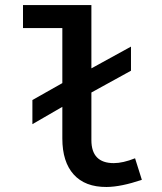

<svg xmlns="http://www.w3.org/2000/svg" viewBox="-20 -726 640 758"><path d="M226.1 -179.2V-304.2L107.9 -235.8V-331.1L226.1 -397.9V-615.2H70.8V-706.1H340.8V-456.1L497.1 -542V-446.8L340.8 -360.8V-172.9Q340.8 -82 429.2 -82Q465.3 -82 513.2 -101.1L540 -16.1Q458 11.7 400.9 12.2Q315.9 12.7 271 -37.1Q226.1 -86.9 226.1 -179.2Z"/></svg>

Font: SourceCodePro-Semibold
Style: Regular
Weight: 600
Monospace: yes
Designer: Paul D. Hunt
Foundry: Adobe Systems Incorporated
Version: Version 1.009;PS 1.000;hotconv 1.0.70;makeotf.lib2.5.5900